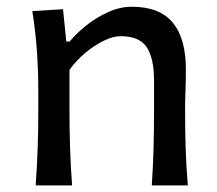

<svg xmlns="http://www.w3.org/2000/svg" viewBox="-20 -560 657 580"><path d="M87.9 0Q91.8 -58.1 93.8 -112.3Q95.7 -166.5 95.7 -231.9V-284.7Q95.7 -342.8 91.6 -404.3Q87.4 -465.8 77.6 -526.4L170.4 -532.2L180.2 -434.6H190.4Q210.4 -459 240.7 -483.2Q271 -507.3 306.6 -523.4Q342.3 -539.6 377.9 -539.6Q462.4 -539.6 502 -491.5Q541.5 -443.4 541.5 -351.1Q541.5 -316.9 540.3 -286.4Q539.1 -255.9 539.1 -231.9Q539.1 -166.5 540.8 -112.3Q542.5 -58.1 547.4 0H438.5Q442.4 -58.1 443.8 -111.8Q445.3 -165.5 445.3 -227.5V-317.4Q445.3 -383.8 423.3 -417.2Q401.4 -450.7 344.2 -450.7Q321.8 -450.7 293.5 -437Q265.1 -423.3 237.8 -400.4Q210.4 -377.4 189.9 -349.1V-227.5Q189.9 -165.5 191.7 -111.8Q193.4 -58.1 197.8 0Z"/></svg>

Font: Pinar-DS2-FD Medium
Style: Regular
Weight: 500
Designer: Amin Abedi
Version: Version 3.000